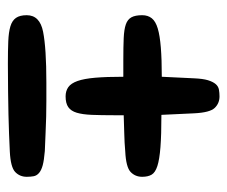

<svg xmlns="http://www.w3.org/2000/svg" viewBox="-66 -604 590 499"><g transform="rotate(90 229.5 -354.0)"><path d="M373 -384Q351 -382 328 -381.5Q305 -381 279 -380V-355Q279 -321 278 -297Q277 -273 272.5 -258Q268 -243 258 -236Q248 -229 230 -229Q216 -229 206 -236Q196 -243 190 -260Q184 -277 181.5 -306Q179 -335 179 -379H135Q101 -379 78.5 -380Q56 -381 43 -385.5Q30 -390 24.5 -400Q19 -410 19 -428Q19 -443 27 -453Q35 -463 53.5 -468.5Q72 -474 103 -476.5Q134 -479 179 -479L183 -562Q184 -586 188 -599Q192 -612 198 -619Q204 -626 212.5 -627.5Q221 -629 230 -629Q248 -629 260 -616.5Q272 -604 274 -563L278 -478Q330 -478 362 -475.5Q394 -473 411 -467.5Q428 -462 433.5 -452.5Q439 -443 439 -428Q439 -410 426.5 -398Q414 -386 373 -384ZM373 -84Q350 -83 327 -82Q304 -81 277 -80.5Q250 -80 218 -79.5Q186 -79 145 -79Q111 -79 87 -80Q63 -81 48 -85.5Q33 -90 26 -100Q19 -110 19 -128Q19 -162 62 -170.5Q105 -179 194 -179Q221 -179 242 -179Q263 -179 283 -178.5Q303 -178 324 -177Q345 -176 372 -175Q396 -173 409 -169.5Q422 -166 429 -160Q436 -154 437.5 -146Q439 -138 439 -128Q439 -110 426.5 -98Q414 -86 373 -84Z"/></g></svg>

Font: Sniglet
Style: Regular
Weight: 400
Designer: Haley Fiege
Foundry: Haley Fiege, Pablo Impallari, Brenda Gallo
Version: Version 2.000; ttfautohint (v0.95) -l 8 -r 50 -G 200 -x 14 -